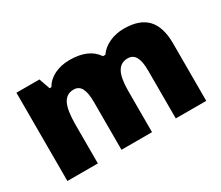

<svg xmlns="http://www.w3.org/2000/svg" viewBox="-101 -803 1202 1042"><g transform="rotate(-30 500.0 -281.5)"><path d="M744.1 -563Q841.8 -563 888.9 -512.9Q936 -462.9 936 -359.9V0H745.1V-300.8Q745.1 -357.4 729.7 -385.3Q714.4 -413.1 681.2 -413.1Q637.2 -413.1 616.7 -375.5Q596.2 -337.9 596.2 -257.8V0H404.8V-300.8Q404.8 -357.4 389.9 -385.3Q375 -413.1 342.8 -413.1Q297.4 -413.1 277.1 -372.8Q256.8 -332.5 256.8 -242.2V0H65.9V-553.2H210L233.9 -484.4H245.1Q267.1 -522.5 308.6 -542.7Q350.1 -563 403.8 -563Q523.4 -563 571.8 -490.2H586.9Q610.4 -524.4 652.1 -543.7Q693.8 -563 744.1 -563Z"/></g></svg>

Font: Open Sans Hebrew Extra Bold
Style: Regular
Weight: 800
Foundry: Ascender Corporation, Yanek Iontef
Version: Version 2.001;PS 002.001;hotconv 1.0.70;makeotf.lib2.5.58329